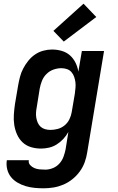

<svg xmlns="http://www.w3.org/2000/svg" viewBox="-20 -796 640 1039"><path d="M216 223Q191 223 166 220.5Q141 218 118 211Q95 204 74.5 192Q54 180 39.5 162Q25 144 19 120Q13 96 17 71H136Q133 86 143 97Q153 108 166 113.5Q179 119 194 120.5Q209 122 225 122Q245 122 265.5 114Q286 106 301 89.5Q316 73 323.5 52.5Q331 32 335 12L350 -82Q339 -62 323 -44.5Q307 -27 287 -14.5Q267 -2 245 3Q223 8 202 8Q173 8 147 0Q121 -8 102 -26Q83 -44 72 -69Q61 -94 57 -121Q53 -148 55 -176.5Q57 -205 61 -233L78 -333Q82 -356 88 -379.5Q94 -403 105.5 -425Q117 -447 133 -467Q149 -487 169.5 -501Q190 -515 214 -521.5Q238 -528 261 -528Q289 -528 314.5 -520.5Q340 -513 358.5 -496.5Q377 -480 388.5 -457Q400 -434 404 -408L423 -520H543L452 28Q448 55 438.5 81.5Q429 108 412 131.5Q395 155 372 173.5Q349 192 323 203Q297 214 270 218.5Q243 223 216 223ZM253 -93Q273 -93 293 -98.5Q313 -104 329.5 -117.5Q346 -131 355.5 -150.5Q365 -170 368 -189L385 -289Q387 -305 388.5 -321Q390 -337 388 -352Q386 -367 381 -381Q376 -395 366.5 -406Q357 -417 342.5 -422Q328 -427 312 -427Q291 -427 269.5 -419.5Q248 -412 231.5 -395.5Q215 -379 207 -358.5Q199 -338 195 -317L179 -217Q176 -202 175 -187Q174 -172 176.5 -158Q179 -144 184.5 -131.5Q190 -119 200 -110Q210 -101 224 -97Q238 -93 253 -93ZM325 -571 269 -629 432 -776 501 -704Z"/></svg>

Font: Iosevka HT Extended
Style: Bold Italic
Weight: 700
Width: 7
Italic angle: -9°
Monospace: yes
Designer: Belleve Invis
Foundry: Belleve Invis
Version: Version 32.3.0; ttfautohint (v1.8.4)